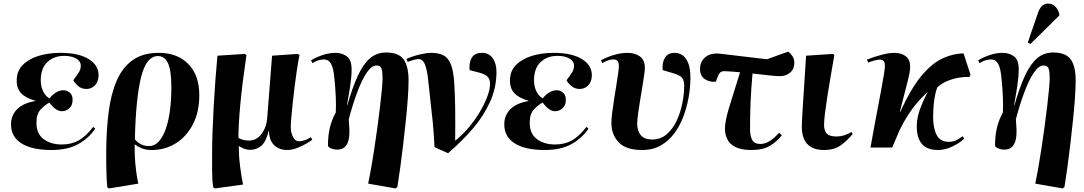

<svg xmlns="http://www.w3.org/2000/svg" viewBox="-20 -829 6093 1079"><path d="M270 14Q158 14 99.5 -24Q41 -62 42 -131Q42 -181 76.5 -215.5Q111 -250 178 -261V-263Q124 -278 98.5 -305.5Q73 -333 74 -378Q74 -429 107 -463Q140 -497 195.5 -514.5Q251 -532 320 -532Q422 -532 479 -496.5Q536 -461 534 -402Q532 -366 512 -347.5Q492 -329 466 -329Q438 -329 418.5 -346Q399 -363 392 -378Q415 -409 424.5 -425Q434 -441 434 -460Q434 -485 408 -500Q382 -515 341 -515Q284 -515 247 -481Q210 -447 209 -380Q209 -344 222 -316.5Q235 -289 258 -276Q274 -297 295 -309.5Q316 -322 337 -322Q355 -322 371.5 -309Q388 -296 388 -268Q388 -237 369.5 -220.5Q351 -204 328 -204Q309 -204 290.5 -218Q272 -232 258 -253Q232 -239 208.5 -214Q185 -189 185 -141Q184 -78 225 -47.5Q266 -17 327 -17Q381 -17 421.5 -39.5Q462 -62 504 -116L515 -106Q481 -54 421 -20Q361 14 270 14Z M593 230 583 224Q576 159 577 14Q578 -103 591 -202.5Q604 -302 636 -376Q668 -450 725.5 -491Q783 -532 872 -532Q977 -532 1038.5 -469Q1100 -406 1100 -295Q1100 -200 1064.5 -131Q1029 -62 968.5 -24Q908 14 832 14Q800 14 778 5Q756 -4 738 -17H737Q736 13 738 52.5Q740 92 745 131.5Q750 171 757 203ZM816 -8Q850 -8 874 -35.5Q898 -63 913.5 -110Q929 -157 936 -215.5Q943 -274 943 -336Q943 -434 924 -474Q905 -514 868 -514Q802 -514 772.5 -394Q743 -274 738 -46Q756 -25 776 -16.5Q796 -8 816 -8Z M1188 230 1178 224Q1172 182 1172 133Q1172 84 1172 32Q1172 -23 1174.5 -91Q1177 -159 1181 -233Q1185 -307 1190.5 -379.5Q1196 -452 1202 -516L1355 -526L1365 -520Q1341 -356 1330.5 -242.5Q1320 -129 1320 -55Q1332 -46 1349 -42.5Q1366 -39 1378 -39Q1423 -39 1451 -78Q1479 -117 1482 -170L1509 -516L1653 -526L1663 -520Q1656 -485 1649 -439.5Q1642 -394 1636 -344.5Q1630 -295 1625 -249.5Q1620 -204 1617 -168Q1614 -132 1614 -114Q1614 -86 1626 -60.5Q1638 -35 1661 -35Q1674 -35 1691.5 -40.5Q1709 -46 1727 -58L1735 -44Q1727 -37 1704 -23.5Q1681 -10 1651.5 2Q1622 14 1594 14Q1550 14 1521.5 -12.5Q1493 -39 1491 -94H1490Q1475 -31 1447.5 -9Q1420 13 1387 13Q1367 13 1349 5.5Q1331 -2 1323 -8H1322Q1322 50 1329.5 108Q1337 166 1346 208Z M2203 230 2049 203Q2056 171 2065 120.5Q2074 70 2083 10.5Q2092 -49 2100.5 -110.5Q2109 -172 2115.5 -227.5Q2122 -283 2126 -325.5Q2130 -368 2130 -389Q2130 -424 2124.5 -442.5Q2119 -461 2096 -461Q2068 -461 2040.5 -420Q2013 -379 1987.5 -310.5Q1962 -242 1940 -159Q1942 -133 1943.5 -103.5Q1945 -74 1940 -47.5Q1935 -21 1919.5 -4.5Q1904 12 1873 12Q1860 12 1843.5 6Q1827 0 1823 -9Q1823 -68 1834 -112.5Q1845 -157 1867 -197Q1869 -237 1867 -284.5Q1865 -332 1860 -381Q1855 -444 1841 -469.5Q1827 -495 1800 -495Q1786 -495 1769 -490Q1752 -485 1736 -474L1728 -490Q1760 -509 1796 -520.5Q1832 -532 1865 -532Q1902 -532 1929 -512.5Q1956 -493 1956 -439Q1956 -398 1948 -345.5Q1940 -293 1930 -239L1932 -238Q1961 -339 1991.5 -404.5Q2022 -470 2060 -502Q2098 -534 2150 -534Q2220 -534 2248 -495.5Q2276 -457 2276 -378Q2276 -336 2272 -278.5Q2268 -221 2261 -154Q2254 -87 2246 -19Q2238 49 2229.5 111.5Q2221 174 2213 222Z M2498 32 2422 -2Q2420 -41 2417.5 -76Q2415 -111 2411.5 -148Q2408 -185 2402.5 -230Q2397 -275 2391 -335Q2385 -403 2377 -437.5Q2369 -472 2358 -484.5Q2347 -497 2334 -497Q2320 -497 2301.5 -491.5Q2283 -486 2271 -481L2264 -498Q2301 -514 2339.5 -523Q2378 -532 2403 -532Q2446 -532 2473 -517.5Q2500 -503 2514.5 -465.5Q2529 -428 2533 -359Q2537 -301 2538 -220Q2539 -139 2538 -38Q2579 -71 2614.5 -113Q2650 -155 2676.5 -200Q2703 -245 2718.5 -286Q2734 -327 2734 -357Q2734 -383 2721 -397Q2708 -411 2676 -420L2619 -435Q2615 -478 2631.5 -505Q2648 -532 2688 -532Q2728 -532 2749 -502Q2770 -472 2770 -425Q2770 -336 2734 -256.5Q2698 -177 2636.5 -105.5Q2575 -34 2498 32Z M3042 14Q2930 14 2871.5 -24Q2813 -62 2814 -131Q2814 -181 2848.5 -215.5Q2883 -250 2950 -261V-263Q2896 -278 2870.5 -305.5Q2845 -333 2846 -378Q2846 -429 2879 -463Q2912 -497 2967.5 -514.5Q3023 -532 3092 -532Q3194 -532 3251 -496.5Q3308 -461 3306 -402Q3304 -366 3284 -347.5Q3264 -329 3238 -329Q3210 -329 3190.5 -346Q3171 -363 3164 -378Q3187 -409 3196.5 -425Q3206 -441 3206 -460Q3206 -485 3180 -500Q3154 -515 3113 -515Q3056 -515 3019 -481Q2982 -447 2981 -380Q2981 -344 2994 -316.5Q3007 -289 3030 -276Q3046 -297 3067 -309.5Q3088 -322 3109 -322Q3127 -322 3143.5 -309Q3160 -296 3160 -268Q3160 -237 3141.5 -220.5Q3123 -204 3100 -204Q3081 -204 3062.5 -218Q3044 -232 3030 -253Q3004 -239 2980.5 -214Q2957 -189 2957 -141Q2956 -78 2997 -47.5Q3038 -17 3099 -17Q3153 -17 3193.5 -39.5Q3234 -62 3276 -116L3287 -106Q3253 -54 3193 -20Q3133 14 3042 14Z M3589 14Q3497 14 3456.5 -29.5Q3416 -73 3416 -137Q3416 -159 3420 -193Q3424 -227 3430.5 -267Q3437 -307 3443 -345.5Q3449 -384 3453.5 -414Q3458 -444 3458 -459Q3458 -495 3428 -495Q3398 -495 3365 -474L3357 -490Q3394 -510 3433 -521Q3472 -532 3507 -532Q3548 -532 3576 -512Q3604 -492 3604 -447Q3604 -433 3599.5 -403.5Q3595 -374 3589 -336.5Q3583 -299 3576.5 -260Q3570 -221 3565.5 -187.5Q3561 -154 3561 -133Q3561 -94 3581 -69.5Q3601 -45 3645 -45Q3692 -45 3726.5 -74.5Q3761 -104 3782.5 -150Q3804 -196 3814.5 -248.5Q3825 -301 3825 -347Q3825 -385 3806.5 -398Q3788 -411 3755 -420L3704 -435Q3700 -476 3716.5 -504Q3733 -532 3772 -532Q3794 -532 3814 -519.5Q3834 -507 3847 -476Q3860 -445 3860 -390Q3860 -341 3850.5 -285.5Q3841 -230 3821.5 -177Q3802 -124 3770.5 -81Q3739 -38 3694 -12Q3649 14 3589 14Z M4204 14Q4144 14 4111.5 -3.5Q4079 -21 4066.5 -48.5Q4054 -76 4054 -105Q4054 -147 4076.5 -222Q4099 -297 4139 -423Q4117 -425 4096 -426.5Q4075 -428 4054 -429Q4036 -430 4027 -421Q4018 -412 4010 -389L4003 -370Q3969 -366 3941.5 -384Q3914 -402 3914 -441Q3914 -483 3944 -508Q3974 -533 4028 -527L4290 -496L4410 -539Q4422 -530 4433 -514Q4444 -498 4444 -476Q4444 -441 4420.5 -421Q4397 -401 4363 -401Q4344 -401 4301.5 -405.5Q4259 -410 4209 -416Q4201 -326 4198 -253Q4195 -180 4195 -106Q4195 -64 4207.5 -42Q4220 -20 4253 -20Q4304 -20 4358 -83L4374 -69Q4347 -34 4307.5 -10Q4268 14 4204 14Z M4612 14Q4564 14 4536.5 -3.5Q4509 -21 4497.5 -50Q4486 -79 4486 -115Q4486 -140 4489.5 -197Q4493 -254 4498.5 -336Q4504 -418 4510 -516L4660 -526L4669 -520Q4660 -466 4649.5 -407.5Q4639 -349 4630.5 -294Q4622 -239 4616.5 -195Q4611 -151 4611 -126Q4611 -110 4616 -95Q4621 -80 4636 -71Q4651 -62 4683 -62Q4723 -62 4765 -87L4772 -76Q4738 -35 4702 -10.5Q4666 14 4612 14Z M5252 14Q5189 14 5160.5 -20.5Q5132 -55 5132 -118Q5132 -166 5150 -215Q5168 -264 5194 -313Q5132 -256 5093 -197.5Q5054 -139 5031.5 -88Q5009 -37 4994 0H4872Q4880 -46 4890.5 -102.5Q4901 -159 4912 -217Q4923 -275 4932.5 -325.5Q4942 -376 4947.5 -411Q4953 -446 4953 -457Q4953 -478 4946 -486Q4939 -494 4925 -494Q4912 -494 4893.5 -489Q4875 -484 4859 -477L4852 -494Q4892 -510 4934 -521Q4976 -532 5006 -532Q5045 -532 5070 -513Q5095 -494 5095 -454Q5095 -427 5080 -369Q5065 -311 5037 -201L5039 -200Q5097 -327 5154 -397.5Q5211 -468 5270.5 -497.5Q5330 -527 5395 -529L5434 -409L5428 -396Q5404 -398 5372 -393Q5340 -388 5307 -375Q5274 -362 5248 -339Q5237 -313 5230.5 -268Q5224 -223 5224 -172Q5224 -108 5244 -70Q5264 -32 5311 -32Q5338 -32 5355.5 -41.5Q5373 -51 5389 -63L5399 -50Q5373 -25 5331.5 -5.5Q5290 14 5252 14Z M5952 230 5798 203Q5805 171 5814 120.5Q5823 70 5832 10.5Q5841 -49 5849.5 -110.5Q5858 -172 5864.5 -227.5Q5871 -283 5875 -325.5Q5879 -368 5879 -389Q5879 -424 5873.5 -442.5Q5868 -461 5845 -461Q5817 -461 5789.5 -420Q5762 -379 5736.5 -310.5Q5711 -242 5689 -159Q5691 -133 5692.5 -103.5Q5694 -74 5689 -47.5Q5684 -21 5668.5 -4.5Q5653 12 5622 12Q5609 12 5592.5 6Q5576 0 5572 -9Q5572 -68 5583 -112.5Q5594 -157 5616 -197Q5618 -237 5616 -284.5Q5614 -332 5609 -381Q5604 -444 5590 -469.5Q5576 -495 5549 -495Q5535 -495 5518 -490Q5501 -485 5485 -474L5477 -490Q5509 -509 5545 -520.5Q5581 -532 5614 -532Q5651 -532 5678 -512.5Q5705 -493 5705 -439Q5705 -398 5697 -345.5Q5689 -293 5679 -239L5681 -238Q5710 -339 5740.5 -404.5Q5771 -470 5809 -502Q5847 -534 5899 -534Q5969 -534 5997 -495.5Q6025 -457 6025 -378Q6025 -336 6021 -278.5Q6017 -221 6010 -154Q6003 -87 5995 -19Q5987 49 5978.5 111.5Q5970 174 5962 222ZM5771 -582 5756 -590 5813 -756Q5831 -809 5869 -809Q5893 -809 5909.5 -793Q5926 -777 5933 -751V-742Z"/></svg>

Font: Literata 72pt
Style: Bold Italic
Weight: 700
Italic angle: -2°
Designer: Latin by Veronika Burian and Jose Scaglione. Greek by Irene Vlachou. Cyrillic by Vera Evstafieva
Foundry: TypeTogether
Version: Version 3.002